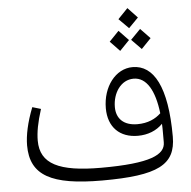

<svg xmlns="http://www.w3.org/2000/svg" viewBox="-58 -929 986 992"><g transform="rotate(-5 435.0 -433.0)"><path d="M432 5C722 5 815 -43 815 -189C815 -449 748 -565 639 -565C550 -565 483 -476 483 -365C483 -266 543 -209 636 -209C688 -209 733 -227 765 -260C766 -245 766 -230 766 -215V-164C766 -100 690 -61 432 -61C214 -61 118 -108 118 -229C118 -272 127 -322 149 -391L105 -404C75 -328 61 -261 61 -209C61 -53 169 5 432 5ZM530 -367C530 -440 573 -505 639 -505C706 -505 747 -434 761 -315C733 -288 693 -269 639 -269C568 -269 530 -307 530 -367ZM533 -706 583 -654 633 -706 583 -758ZM588 -818 639 -767 689 -818 639 -871ZM644 -706 695 -654 745 -706 695 -758Z"/></g></svg>

Font: Wafeq Light
Style: Regular
Weight: 300
Designer: Rasmus Andersson & Azza Alameddine
Foundry: Google & TypeTogether
Version: Version 3.000;January 28, 2025;FontCreator 15.0.0.3014 64-bi